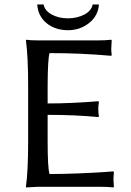

<svg xmlns="http://www.w3.org/2000/svg" viewBox="-20 -823 578 846"><path d="M416 -803.2Q412.1 -752.4 372.1 -721.2Q332 -689.9 279.8 -689.9Q223.6 -689.9 185.8 -720.5Q147.9 -751 144 -803.2H171.9Q177.7 -775.4 208.3 -758.8Q238.8 -742.2 279.8 -742.2Q318.8 -742.2 350.8 -758.5Q382.8 -774.9 388.2 -803.2ZM189.9 -200.2Q189.9 -83 198.2 -56.2Q258.3 -56.2 328.6 -59.1Q398.9 -62 439.5 -64.9L480 -67.9L481.9 -64Q480 -47.9 480 -30.8Q480 -27.8 481.9 0L480 2.9Q456.1 0 419.9 0H147L95.2 2.9L94.2 0Q104 -67.9 104 -200.2V-444.8Q104 -573.7 94.2 -645L96.2 -647.9Q113.3 -645 147 -645H410.2Q446.3 -645 470.2 -647.9L472.2 -645Q470.2 -617.2 470.2 -607.2Q470.2 -597.2 472.2 -581.1L470.2 -577.1Q332 -589.4 198.2 -588.9Q190.4 -562 189.9 -444.8V-367.2Q294.9 -367.2 413.1 -377L416 -374Q413.1 -359.9 413.1 -342Q413.1 -324.2 416 -310.1L413.1 -307.1Q314 -316.9 189.9 -316.9Z"/></svg>

Font: Biolilbert
Style: Regular
Weight: 400
Designer: Philipp H. Poll
Foundry: Philipp H. Poll
Version: Version 1.1.0